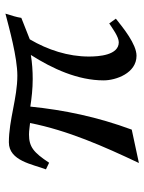

<svg xmlns="http://www.w3.org/2000/svg" viewBox="70 -590 544 725"><g transform="rotate(-90 342.5 -228.0)"><path d="M65 -327 90 -315C129 -374 150 -391 197 -391C213 -391 226 -388 240 -387C212 -245 152 -109 89 24L215 -3C263 -133 289 -258 302 -386C334 -381 370 -377 406 -377C436 -377 467 -379 497 -384C445 -302 401 -207 401 -109C401 -63 428 15 494 15C538 15 600 -36 634 -63L616 -88C599 -77 566 -52 545 -52C496 -52 491 -127 491 -165C491 -243 516 -320 556 -388L637 -420C640 -439 645 -454 653 -480C599 -466 488 -435 419 -435C334 -435 252 -467 167 -467C97 -467 84 -377 65 -327Z"/></g></svg>

Font: KpRoman
Style: SemiboldItalic
Weight: 600
Italic angle: -11°
Version: Version 0.66